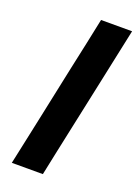

<svg xmlns="http://www.w3.org/2000/svg" viewBox="-138 -772 598 831"><g transform="rotate(20 161.0 -356.5)"><path d="M27 0Q39.5 -58 51 -112Q62.5 -166 77 -234L127.5 -473Q142.5 -542.5 154.5 -598.5Q166 -654 178.5 -713H321.5Q309 -654 297 -598Q285 -542 270.5 -473L219.5 -234Q205 -166 193.5 -112Q182 -58 170 0Z"/></g></svg>

Font: Heraclito SemiBold
Style: Italic
Weight: 600
Italic angle: -12°
Designer: Kostas Bartsokas (font) & Cristiano Sobral (main changes)
Foundry: Kostas Bartsokas (font) & Cristiano Sobral (main changes)
Version: Version 1.00;July 8, 2020;FontCreator 13.0.0.2655 64-bit